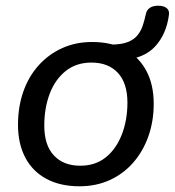

<svg xmlns="http://www.w3.org/2000/svg" viewBox="-20 -643 612 672"><path d="M258 9Q191 9 142.5 -17Q94 -43 68.5 -91.5Q43 -140 43 -206Q43 -269 61.5 -322Q80 -375 115 -414Q150 -453 197.5 -474.5Q245 -496 302 -496Q370 -496 418 -470Q466 -444 492 -395.5Q518 -347 518 -280Q518 -218 499 -165Q480 -112 445.5 -73Q411 -34 363.5 -12.5Q316 9 258 9ZM261 -63Q314 -63 350.5 -92.5Q387 -122 406.5 -172.5Q426 -223 426 -284Q426 -352 392.5 -388Q359 -424 300 -424Q247 -424 210 -394.5Q173 -365 154 -315Q135 -265 135 -203Q135 -135 168.5 -99Q202 -63 261 -63ZM411 -434 365 -465 369 -487Q405 -487 427.5 -496Q450 -505 462 -520.5Q474 -536 480 -554.5Q486 -573 490 -592Q496 -623 534 -623Q553 -623 563.5 -614.5Q574 -606 571 -589Q562 -523 523 -480.5Q484 -438 411 -434Z"/></svg>

Font: Nunito Medium
Style: Italic
Weight: 500
Designer: Vernon Adams
Foundry: Vernon Adams
Version: Version 3.601